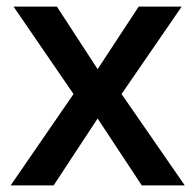

<svg xmlns="http://www.w3.org/2000/svg" viewBox="-20 -560 591 580"><path d="M202.1 -275.9 21 -540H151.9L274.9 -351.1L398.9 -540H528.8L347.2 -275.9L538.1 0H408.2L274.9 -202.1L142.1 0H12.2Z"/></svg>

Font: Sahel SemiBold FD
Style: SemiBold-FD
Weight: 600
Foundry: Saber Rastikerdar (saber.rastikerdar@gmail.com)
Version: Version 3.3.0